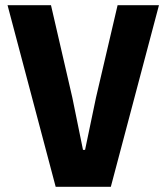

<svg xmlns="http://www.w3.org/2000/svg" viewBox="-20 -718 640 738"><path d="M194 0 9 -698H176L258 -343L299 -142H307L349 -343L432 -698H591L406 0Z"/></svg>

Font: iA Writer Mono V
Style: Regular
Weight: 400
Designer: Mike Abbink, Paul van der Laan, Pieter van Rosmalen
Foundry: Bold Monday
Version: Version 2.000